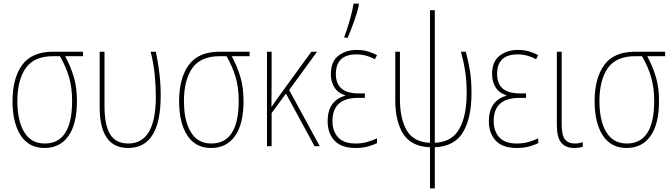

<svg xmlns="http://www.w3.org/2000/svg" viewBox="-20 -817 3758 1073"><path d="M344 -503H444V-528H276Q158 -528 104 -454Q50 -380 50 -252Q50 -131 95.5 -60.5Q141 10 229 10Q315 10 362.5 -57Q410 -124 410 -253Q410 -327 392.5 -386.5Q375 -446 344 -503ZM278 -503H315Q348 -446 365.5 -387Q383 -328 383 -253Q383 -15 230 -15Q154 -15 115.5 -78.5Q77 -142 77 -252Q77 -369 123.5 -436Q170 -503 278 -503Z M878 -282Q878 -348 871 -406.5Q864 -465 851 -528H822Q838 -465 844.5 -400.5Q851 -336 851 -278Q851 -15 697 -15Q628 -15 596 -65.5Q564 -116 564 -226V-528H537V-219Q537 10 696 10Q878 10 878 -282Z M1275 -503H1375V-528H1207Q1089 -528 1035 -454Q981 -380 981 -252Q981 -131 1026.5 -60.5Q1072 10 1160 10Q1246 10 1293.5 -57Q1341 -124 1341 -253Q1341 -327 1323.5 -386.5Q1306 -446 1275 -503ZM1209 -503H1246Q1279 -446 1296.5 -387Q1314 -328 1314 -253Q1314 -15 1161 -15Q1085 -15 1046.5 -78.5Q1008 -142 1008 -252Q1008 -369 1054.5 -436Q1101 -503 1209 -503Z M1498 -185 1578 -294 1738 0H1767L1596 -314L1752 -528H1720L1539 -279Q1527 -263 1518 -249.5Q1509 -236 1497 -219Q1498 -297 1498 -370V-528H1472V0H1498Z M1923 -606Q1939 -643 1957.5 -693.5Q1976 -744 1985 -787V-797H1956Q1950 -757 1934 -702Q1918 -647 1905 -614V-606ZM1984 -295Q1857 -295 1857 -403Q1857 -513 1972 -513Q2002 -513 2029 -505Q2056 -497 2075 -486L2087 -509Q2062 -522 2035 -530Q2008 -538 1973 -538Q1913 -538 1871 -505.5Q1829 -473 1829 -403Q1829 -363 1847.5 -331Q1866 -299 1909 -284V-282Q1811 -254 1811 -139Q1811 -73 1849 -31.5Q1887 10 1967 10Q2007 10 2037 1.5Q2067 -7 2087 -17V-44Q2064 -33 2034 -24Q2004 -15 1967 -15Q1901 -15 1869.5 -49.5Q1838 -84 1838 -140Q1838 -270 1981 -270H2019V-295Z M2383 -760V-19Q2291 -23 2253 -88.5Q2215 -154 2215 -264V-528H2189V-258Q2189 -138 2234 -68Q2279 2 2383 6V236H2410V6Q2521 1 2568 -79Q2615 -159 2615 -296Q2615 -367 2606.5 -420Q2598 -473 2583 -528H2556Q2571 -474 2579.5 -420Q2588 -366 2588 -297Q2588 -169 2546.5 -96Q2505 -23 2410 -19V-760Z M2885 -295Q2758 -295 2758 -403Q2758 -513 2873 -513Q2903 -513 2930 -505Q2957 -497 2976 -486L2988 -509Q2963 -522 2936 -530Q2909 -538 2874 -538Q2814 -538 2772 -505.5Q2730 -473 2730 -403Q2730 -363 2748.5 -331Q2767 -299 2810 -284V-282Q2712 -254 2712 -139Q2712 -73 2750 -31.5Q2788 10 2868 10Q2908 10 2938 1.5Q2968 -7 2988 -17V-44Q2965 -33 2935 -24Q2905 -15 2868 -15Q2802 -15 2770.5 -49.5Q2739 -84 2739 -140Q2739 -270 2882 -270H2920V-295Z M3092 -528V-117Q3092 -48 3117 -19Q3142 10 3190 10Q3215 10 3237 3V-22Q3214 -15 3192 -15Q3156 -15 3137.5 -38Q3119 -61 3119 -122V-528Z M3597 -503H3697V-528H3529Q3411 -528 3357 -454Q3303 -380 3303 -252Q3303 -131 3348.5 -60.5Q3394 10 3482 10Q3568 10 3615.5 -57Q3663 -124 3663 -253Q3663 -327 3645.5 -386.5Q3628 -446 3597 -503ZM3531 -503H3568Q3601 -446 3618.5 -387Q3636 -328 3636 -253Q3636 -15 3483 -15Q3407 -15 3368.5 -78.5Q3330 -142 3330 -252Q3330 -369 3376.5 -436Q3423 -503 3531 -503Z"/></svg>

Font: Noto Sans Display SemiCondensed Thin
Style: Regular
Weight: 250
Width: 4
Designer: Monotype Design team
Foundry: Monotype Imaging Inc.
Version: 1.000